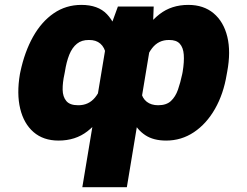

<svg xmlns="http://www.w3.org/2000/svg" viewBox="-20 -573 1023 796"><path d="M321.3 203.1 426.8 -430.7 468.8 -545.9H617.2L613.3 -444.3L505.9 203.1ZM62.5 -265.6 64.5 -275.4Q82 -357.9 116.9 -420.4Q151.9 -482.9 202.6 -517.8Q253.4 -552.7 317.4 -552.7Q386.7 -552.7 423.3 -514.2Q460 -475.6 473.1 -410.6Q486.3 -345.7 484.4 -266.6V-264.6Q460.9 -192.9 426.5 -130.1Q392.1 -67.4 342.5 -28.8Q293 9.8 222.7 9.8Q159.7 9.8 119.1 -25.4Q78.6 -60.5 63.7 -122.6Q48.8 -184.6 62.5 -265.6ZM249 -275.4 247.1 -265.6Q239.3 -230.5 239.7 -201.2Q240.2 -171.9 254.9 -154.3Q269.5 -136.7 303.7 -136.7Q347.2 -136.2 374 -168.7Q400.9 -201.2 414.1 -261.7L416 -271.5Q425.3 -315.9 419.7 -346.2Q414.1 -376.5 396 -392.1Q377.9 -407.7 348.6 -407.2Q318.8 -407.7 299.1 -391.8Q279.3 -376 267.3 -346.4Q255.4 -316.9 249 -275.4ZM921.9 -275.4 919.9 -264.6Q906.7 -183.6 871.3 -121.6Q835.9 -59.6 783.9 -24.9Q731.9 9.8 668.9 9.8Q616.2 9.8 582.5 -12.5Q548.8 -34.7 530.3 -73.2Q511.7 -111.8 504.6 -161.1Q497.6 -210.4 498 -264.6L499 -266.6Q523.4 -345.7 557.6 -410.6Q591.8 -475.6 641.4 -514.2Q690.9 -552.7 760.7 -552.7Q824.2 -552.7 865.7 -517.8Q907.2 -482.9 922.4 -420.7Q937.5 -358.4 921.9 -275.4ZM735.4 -265.6 737.3 -275.4Q744.1 -316.9 741.9 -346.4Q739.7 -376 725.3 -391.8Q710.9 -407.7 680.7 -407.2Q637.2 -407.7 610.4 -373Q583.5 -338.4 569.3 -271.5L567.4 -261.7Q558.6 -221.7 564.2 -193.6Q569.8 -165.5 588.4 -151.1Q606.9 -136.7 635.7 -136.7Q669.9 -136.7 688.7 -154.3Q707.5 -171.9 717.8 -201.2Q728 -230.5 735.4 -265.6Z"/></svg>

Font: Inter 16pt Black
Style: Italic
Weight: 900
Italic angle: -9.3988°
Version: Version 4.001;git-66647c0bb